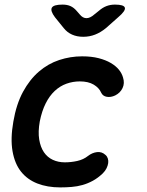

<svg xmlns="http://www.w3.org/2000/svg" viewBox="-20 -805 640 835"><path d="M38 -276Q51 -352 80 -405.5Q109 -459 149 -493.5Q189 -528 237.5 -544Q286 -560 337 -560Q378 -560 409 -552Q440 -544 462 -531Q484 -518 497 -502Q510 -486 515 -468Q523 -443 513 -422Q503 -401 481 -390Q462 -381 444.5 -384Q427 -387 420 -402Q411 -423 387.5 -437Q364 -451 327 -451Q297 -451 269 -441Q241 -431 218 -409.5Q195 -388 178.5 -355Q162 -322 153 -277Q145 -232 150.5 -198.5Q156 -165 171 -143Q186 -121 209.5 -110Q233 -99 262 -99Q289 -99 316 -105Q343 -111 363 -127Q381 -141 402 -143.5Q423 -146 439 -131Q446 -125 449 -115.5Q452 -106 450.5 -95.5Q449 -85 443.5 -73.5Q438 -62 427 -51Q406 -31 384 -19Q362 -7 339 -0.5Q316 6 291.5 8Q267 10 242 10Q186 10 142.5 -7Q99 -24 71.5 -58.5Q44 -93 34.5 -147.5Q25 -202 38 -276ZM252 -785Q272 -785 286.5 -778.5Q301 -772 313 -758L327 -742Q340 -726 356 -726Q372 -726 390 -742L410 -758Q426 -772 443 -778.5Q460 -785 480 -785Q519 -785 523 -771.5Q527 -758 494 -730L441 -683Q418 -664 393.5 -654.5Q369 -645 342 -645Q315 -645 293.5 -654.5Q272 -664 257 -683L219 -730Q198 -758 205.5 -771.5Q213 -785 252 -785Z"/></svg>

Font: Maple Mono SemiBold
Style: Italic
Weight: 600
Italic angle: -10°
Monospace: yes
Designer: subframe7536
Version: Version 7.000